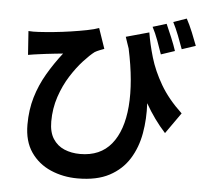

<svg xmlns="http://www.w3.org/2000/svg" viewBox="-60 -905 1120 1048"><g transform="rotate(5 500.0 -381.5)"><path d="M814 -804Q828 -773 845 -732Q862 -691 872 -660L797 -635Q785 -670 770.5 -709.5Q756 -749 739 -781ZM921 -842Q938 -811 955 -769.5Q972 -728 983 -698L908 -673Q896 -707 880.5 -746.5Q865 -786 849 -817ZM66 -699Q92 -697 122 -699Q158 -701 204 -705.5Q250 -710 297 -717Q344 -724 384.5 -732Q425 -740 449 -749L487 -638Q476 -634 462 -628.5Q448 -623 436 -616Q411 -597 376.5 -559.5Q342 -522 309 -470Q276 -418 254.5 -354Q233 -290 233 -218Q233 -160 256 -124Q279 -88 318 -71.5Q357 -55 405 -55Q515 -55 575.5 -129Q636 -203 647 -337Q658 -471 619 -652Q614 -667 608.5 -682.5Q603 -698 598 -714L724 -749Q734 -686 755 -614.5Q776 -543 819 -469Q862 -395 938 -324L857 -209Q795 -277 746 -363Q751 -278 737 -198.5Q723 -119 684 -56.5Q645 6 576.5 42.5Q508 79 403 79Q323 79 255 49.5Q187 20 146 -39.5Q105 -99 105 -190Q105 -271 125.5 -340Q146 -409 182.5 -471.5Q219 -534 265 -593Q246 -591 221 -588.5Q196 -586 172.5 -583Q149 -580 134 -578Q118 -576 105 -574Q92 -572 75 -569Z"/></g></svg>

Font: Chiron Sans HK TT
Style: Bold
Weight: 700
Designer: Ryoko NISHIZUKA 西塚涼子 (kana, bopomofo & ideographs); Paul D. Hunt (Latin, Greek & Cyrillic); Sandoll Communications 산돌커뮤니
Foundry: Adobe
Version: Version 2.022;hotconv 1.0.109;makeotfexe 2.5.65596